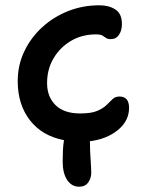

<svg xmlns="http://www.w3.org/2000/svg" viewBox="-20 -527 553 726"><path d="M279 179Q251 179 234 153.5Q217 128 217 84Q217 61 218 40.5Q219 20 222 3Q139 -13 93 -72.5Q47 -132 47 -220Q47 -280 71.5 -332Q96 -384 139 -423.5Q182 -463 237.5 -485Q293 -507 356 -507Q392 -507 416.5 -491Q441 -475 441 -436Q441 -412 430 -395.5Q419 -379 399 -379Q387 -379 381 -383.5Q375 -388 367.5 -392.5Q360 -397 343 -397Q290 -397 248.5 -372.5Q207 -348 182.5 -306.5Q158 -265 158 -213Q158 -161 190 -129.5Q222 -98 283 -98Q326 -98 348.5 -108Q371 -118 383.5 -130.5Q396 -143 406 -152.5Q416 -162 432 -162Q468 -162 468 -119Q468 -70 426 -35.5Q384 -1 320 7Q320 40 322.5 75Q325 110 325 127Q325 147 313.5 163Q302 179 279 179Z"/></svg>

Font: Shantell Sans Normal
Style: Regular
Weight: 500
Designer: Stephen Nixon, Anya Danilova, Shantell Martin
Foundry: Arrow Type
Version: Version 1.009;[a7da0bfa3]